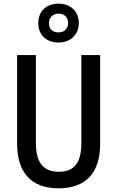

<svg xmlns="http://www.w3.org/2000/svg" viewBox="-20 -1013 637 1043"><path d="M298 -782C364 -782 408 -825 408 -889C408 -952 362 -993 298 -993C231 -993 188 -952 188 -887C188 -824 231 -782 298 -782ZM299 -837C264 -837 246 -857 246 -888C246 -918 268 -939 299 -939C330 -939 350 -918 350 -888C350 -857 329 -837 299 -837ZM524 -231V-714H422V-237C422 -128 383 -80 300 -80C218 -80 175 -126 175 -236V-714H73V-231C73 -74 152 10 298 10C448 10 524 -76 524 -231Z"/></svg>

Font: Noto Sans Tamil Condensed Medium
Style: Regular
Weight: 500
Width: 3
Designer: Jelle Bosma - Monotype Design Team
Foundry: Monotype Imaging Inc.
Version: Version 2.004